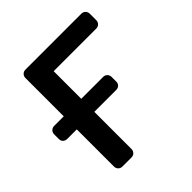

<svg xmlns="http://www.w3.org/2000/svg" viewBox="-149 -624 728 728"><g transform="rotate(-45 215.0 -260.0)"><path d="M97 0Q87 0 80.5 -6.5Q74 -13 74 -23V-497Q74 -507 80.5 -513.5Q87 -520 97 -520H396Q406 -520 412.5 -513.5Q419 -507 419 -497V-463Q419 -453 412.5 -446.5Q406 -440 396 -440H168V-23Q168 -13 161.5 -6.5Q155 0 145 0ZM23 -222Q13 -222 6.5 -228Q0 -234 0 -244V-269Q0 -279 6.5 -285.5Q13 -292 23 -292H285Q295 -292 301.5 -285.5Q308 -279 308 -269V-244Q308 -234 301.5 -228Q295 -222 285 -222Z"/></g></svg>

Font: DVN-Rubik
Style: Regular
Weight: 400
Designer: Hubert and Fischer
Foundry: Hubert & Fischer
Version: Version 2.102